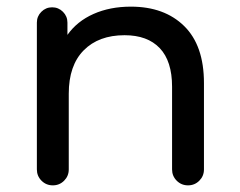

<svg xmlns="http://www.w3.org/2000/svg" viewBox="-20 -555 721 578"><path d="M374 -535Q475 -535 534.5 -476.5Q594 -418 594 -305V-45Q594 -25 580 -11Q566 3 546 3Q526 3 512 -11Q498 -25 498 -45V-294Q498 -371 461 -410Q424 -449 355 -449Q277 -449 232 -403.5Q187 -358 187 -273V-45Q187 -25 173 -11Q159 3 139 3Q119 3 105 -11Q91 -25 91 -45V-487Q91 -506 104.5 -519.5Q118 -533 137 -533Q156 -533 169.5 -519.5Q183 -506 183 -487V-450Q212 -491 261.5 -513Q311 -535 374 -535Z"/></svg>

Font: Sepalumica Med
Style: Regular
Weight: 500
Designer: Julieta Ulanovsky
Foundry: Julieta Ulanovsky
Version: Version 7.200